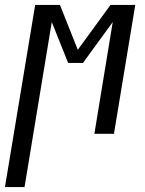

<svg xmlns="http://www.w3.org/2000/svg" viewBox="-64 -540 584 775"><path d="M-44 215 78 -520H178L250 -339L382 -520H482L396 0H317L391 -451L271 -286H211L145 -451L35 215Z"/></svg>

Font: Iosevka Algr
Style: Italic
Weight: 400
Italic angle: -9°
Monospace: yes
Designer: Belleve Invis
Foundry: Belleve Invis
Version: Version 26.0.2; ttfautohint (v1.8.3)